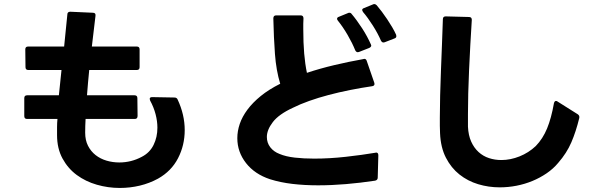

<svg xmlns="http://www.w3.org/2000/svg" viewBox="-20 -871 3020 949"><path d="M572 58Q514 58 458.5 42Q403 26 359.5 -6Q316 -38 289 -87.5Q262 -137 262 -203Q262 -223 262 -243Q262 -263 264 -283H114Q100 -283 100 -297V-386Q100 -400 114 -400H271L284 -525H120Q106 -525 106 -539L105 -627Q105 -641 119 -641H297Q301 -681 305 -721Q309 -761 313 -800Q313 -813 328 -813L439 -808Q454 -808 452 -793L434 -641H656Q670 -641 670 -627V-539Q670 -525 656 -525H421Q418 -493 415 -461.5Q412 -430 410 -400H645Q659 -400 659 -386L660 -298Q660 -283 646 -283H403Q402 -266 401.5 -249Q401 -232 401 -215Q401 -178 415 -150.5Q429 -123 452.5 -104.5Q476 -86 506.5 -77Q537 -68 570 -68Q599 -68 627 -75Q655 -82 681 -96Q720 -116 739 -154.5Q758 -193 758 -240Q758 -272 749 -306.5Q740 -341 722 -374Q720 -380 720 -382Q720 -391 732 -391L842 -389Q854 -389 858 -379Q893 -304 893 -228Q893 -153 860 -89Q827 -25 761 12Q719 35 671 46.5Q623 58 572 58Z M1552 45Q1485 45 1425.5 38Q1366 31 1315 15Q1239 -10 1196 -65Q1153 -120 1153 -188Q1153 -223 1165 -258.5Q1177 -294 1203 -329Q1229 -364 1269 -396.5Q1309 -429 1365 -457Q1345 -523 1339 -604Q1333 -685 1331 -780Q1331 -795 1345 -795H1466Q1480 -795 1480 -780Q1479 -766 1479 -753Q1479 -740 1479 -728Q1479 -659 1483.5 -606.5Q1488 -554 1497 -511Q1560 -532 1631.5 -549Q1703 -566 1776 -579L1780 -580H1781Q1790 -580 1793 -569L1830 -462L1831 -456Q1831 -447 1820 -445Q1765 -437 1710 -426Q1655 -415 1604 -401.5Q1553 -388 1508 -372Q1463 -356 1427 -338Q1358 -306 1328.5 -267.5Q1299 -229 1299 -194Q1299 -165 1316 -143Q1333 -121 1362 -110Q1393 -97 1437 -92Q1481 -87 1533 -87Q1609 -87 1689.5 -96Q1770 -105 1835 -116L1839 -117Q1850 -117 1850 -103L1847 7Q1847 19 1834 22Q1761 33 1690 39Q1619 45 1552 45ZM1748 -613Q1741 -613 1736 -622Q1721 -659 1698 -698.5Q1675 -738 1650 -769Q1646 -774 1646 -778Q1646 -785 1655 -788L1699 -806Q1702 -808 1707 -808Q1714 -808 1718 -802Q1730 -788 1743.5 -769.5Q1757 -751 1770 -731Q1783 -711 1794 -690.5Q1805 -670 1813 -652Q1815 -648 1815 -646Q1815 -639 1805 -634L1754 -614Q1752 -613 1748 -613ZM1875 -661Q1868 -661 1863 -670Q1848 -705 1823 -744.5Q1798 -784 1774 -812Q1770 -820 1770 -821Q1770 -828 1779 -831L1823 -849Q1827 -851 1830 -851Q1836 -851 1842 -845Q1854 -831 1867.5 -813Q1881 -795 1894 -775.5Q1907 -756 1918.5 -736.5Q1930 -717 1938 -699Q1939 -696 1939 -692Q1939 -684 1930 -681L1881 -662Q1879 -661 1875 -661Z M2450 55Q2395 55 2343.5 39.5Q2292 24 2251 -8.5Q2210 -41 2184 -91.5Q2158 -142 2155 -213Q2154 -230 2154 -249.5Q2154 -269 2154 -290Q2154 -340 2155.5 -399.5Q2157 -459 2159.5 -522.5Q2162 -586 2164.5 -650.5Q2167 -715 2169 -776Q2169 -790 2183 -790L2298 -787Q2312 -787 2312 -773Q2304 -647 2298.5 -525Q2293 -403 2293 -307V-245Q2295 -202 2309 -171Q2323 -140 2345.5 -119.5Q2368 -99 2397 -89.5Q2426 -80 2458 -80Q2503 -80 2548 -98Q2593 -116 2628 -149Q2663 -185 2684 -236Q2705 -287 2718 -361Q2721 -372 2728 -372Q2733 -372 2736 -369L2836 -306Q2846 -299 2843 -287Q2827 -221 2804 -167.5Q2781 -114 2739 -66Q2715 -37 2682 -14.5Q2649 8 2611.5 23.5Q2574 39 2533 47Q2492 55 2450 55Z"/></svg>

Font: LINE Seed JP_TTF Bold
Style: Regular
Weight: 700
Designer: LINE & Fontrix & Fontworks
Version: Version 1.009